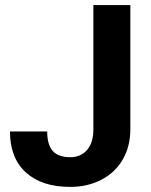

<svg xmlns="http://www.w3.org/2000/svg" viewBox="-20 -731 599 761"><path d="M350.1 -710.9H496.6V-218.8Q496.6 -150.9 466.6 -98.9Q436.5 -46.9 381.8 -18.6Q327.1 9.8 258.3 9.8Q145.5 9.8 82.5 -47.6Q19.5 -105 19.5 -210H167Q167 -157.7 189 -132.8Q210.9 -107.9 258.3 -107.9Q300.3 -107.9 325.2 -136.7Q350.1 -165.5 350.1 -218.8Z"/></svg>

Font: RobotoDraft
Style: Bold
Weight: 700
Version: Version 2.001150; 2014